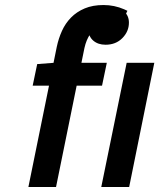

<svg xmlns="http://www.w3.org/2000/svg" viewBox="-20 -744 634 764"><path d="M175 -403H110L128 -489L193 -494L206 -558Q213 -591 226.5 -621Q240 -651 262.5 -674Q285 -697 317 -710.5Q349 -724 392 -724Q435 -724 474 -707L487 -701L446 -616L432 -622Q412 -632 387 -632Q355 -632 339 -608.5Q323 -585 316 -553L304 -494H405L386 -403H285L203 0H93ZM484 -494H594L494 0H383ZM332 -627Q332 -644 339 -660Q346 -676 358.5 -688.5Q371 -701 388 -708.5Q405 -716 425 -716Q455 -716 474 -698.5Q493 -681 493 -654Q493 -619 467 -592.5Q441 -566 400 -566Q370 -566 351 -582.5Q332 -599 332 -627Z"/></svg>

Font: Codetta
Style: Bold Italic
Weight: 700
Italic angle: -11°
Designer: Ulrich Proeller
Foundry: PROSA GmbH
Version: Version 2.00;September 29, 2018;FontCreator 11.5.0.2427 64-b